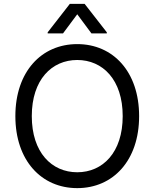

<svg xmlns="http://www.w3.org/2000/svg" viewBox="-20 -966 801 996"><path d="M701.7 -363.6C701.7 -593.8 566.8 -737.2 380.7 -737.2C194.6 -737.2 59.7 -593.8 59.7 -363.6C59.7 -133.5 194.6 9.9 380.7 9.9C566.8 9.9 701.7 -133.5 701.7 -363.6ZM616.5 -363.6C616.5 -174.7 512.8 -72.4 380.7 -72.4C248.6 -72.4 144.9 -174.7 144.9 -363.6C144.9 -552.6 248.6 -654.8 380.7 -654.8C512.8 -654.8 616.5 -552.6 616.5 -363.6ZM306.8 -792.6 380.7 -892 454.5 -792.6H534.1V-798.3L419 -946H342.3L227.3 -798.3V-792.6Z"/></svg>

Font: Karasuma Gothic
Style: Regular
Weight: 400
Designer: Rasmus Andersson, Ryoko Nishizuka
Foundry: Genbu
Version: Version 1.00